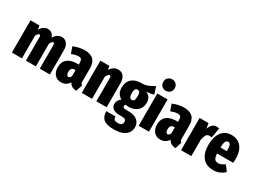

<svg xmlns="http://www.w3.org/2000/svg" viewBox="-47 -1671 3682 2749"><g transform="rotate(30 1794.0 -296.0)"><path d="M664 -400V0H497V-384Q497 -404 492 -413.5Q487 -423 477 -423Q455 -423 432 -375V0H268V-384Q268 -423 248 -423Q225 -423 202 -375V0H36V-533H184L194 -472Q221 -512 251 -531.5Q281 -551 319 -551Q355 -551 381 -530Q407 -509 421 -469Q472 -551 548 -551Q601 -551 632.5 -510Q664 -469 664 -400Z M1142 -96 1107 15Q1062 11 1033 -5Q1004 -21 988 -56Q940 18 855 18Q788 18 748.5 -27.5Q709 -73 709 -149Q709 -236 764.5 -283Q820 -330 925 -330H951V-351Q951 -397 938 -414Q925 -431 890 -431Q848 -431 778 -405L740 -510Q782 -529 831 -540Q880 -551 924 -551Q1022 -551 1069.5 -504.5Q1117 -458 1117 -361V-150Q1117 -125 1122 -114Q1127 -103 1142 -96ZM951 -141V-238H939Q905 -238 889.5 -220.5Q874 -203 874 -165Q874 -134 883.5 -117.5Q893 -101 909 -101Q922 -101 933 -111.5Q944 -122 951 -141Z M1602 -400V0H1432V-383Q1432 -422 1412 -422Q1401 -422 1389 -408.5Q1377 -395 1361 -368V0H1191V-533H1339L1351 -474Q1378 -513 1408.5 -532Q1439 -551 1481 -551Q1537 -551 1569.5 -510Q1602 -469 1602 -400Z M2103 -500Q2065 -478 1979 -478Q2025 -458 2046.5 -425.5Q2068 -393 2068 -340Q2068 -288 2044 -248Q2020 -208 1975 -185Q1930 -162 1869 -162Q1848 -162 1822 -168Q1808 -157 1808 -139Q1808 -123 1818 -115Q1828 -107 1855 -107H1908Q1998 -107 2048 -65Q2098 -23 2098 46Q2098 127 2034 175.5Q1970 224 1852 224Q1723 224 1674.5 180Q1626 136 1626 51H1778Q1778 85 1793.5 100.5Q1809 116 1853 116Q1894 116 1911 100.5Q1928 85 1928 57Q1928 31 1914 18.5Q1900 6 1869 6H1828Q1747 6 1710 -22Q1673 -50 1673 -99Q1673 -130 1688.5 -156Q1704 -182 1730 -200Q1686 -228 1666.5 -263.5Q1647 -299 1647 -353Q1647 -445 1703 -496.5Q1759 -548 1859 -548Q1920 -548 1964.5 -565.5Q2009 -583 2064 -617ZM1813 -357Q1813 -311 1825 -291Q1837 -271 1861 -271Q1885 -271 1896.5 -290.5Q1908 -310 1908 -359Q1908 -404 1897 -422Q1886 -440 1862 -440Q1838 -440 1825.5 -421Q1813 -402 1813 -357Z M2302 -533V0H2132V-533ZM2311 -722Q2311 -681 2284.5 -654Q2258 -627 2216 -627Q2174 -627 2148 -654Q2122 -681 2122 -722Q2122 -762 2148.5 -789Q2175 -816 2216 -816Q2258 -816 2284.5 -789Q2311 -762 2311 -722Z M2783 -96 2748 15Q2703 11 2674 -5Q2645 -21 2629 -56Q2581 18 2496 18Q2429 18 2389.5 -27.5Q2350 -73 2350 -149Q2350 -236 2405.5 -283Q2461 -330 2566 -330H2592V-351Q2592 -397 2579 -414Q2566 -431 2531 -431Q2489 -431 2419 -405L2381 -510Q2423 -529 2472 -540Q2521 -551 2565 -551Q2663 -551 2710.5 -504.5Q2758 -458 2758 -361V-150Q2758 -125 2763 -114Q2768 -103 2783 -96ZM2592 -141V-238H2580Q2546 -238 2530.5 -220.5Q2515 -203 2515 -165Q2515 -134 2524.5 -117.5Q2534 -101 2550 -101Q2563 -101 2574 -111.5Q2585 -122 2592 -141Z M3149 -540 3121 -377Q3103 -383 3083 -383Q3047 -383 3030 -355Q3013 -327 3002 -273V0H2832V-533H2980L2992 -447Q3029 -548 3106 -548Q3130 -548 3149 -540Z M3569 -217H3302Q3306 -152 3326 -128Q3346 -104 3383 -104Q3410 -104 3434 -114.5Q3458 -125 3488 -147L3556 -57Q3521 -22 3474.5 -2Q3428 18 3370 18Q3253 18 3193 -57Q3133 -132 3133 -264Q3133 -395 3190 -473Q3247 -551 3355 -551Q3456 -551 3514.5 -481Q3573 -411 3573 -275Q3573 -251 3569 -217ZM3407 -323Q3407 -386 3396.5 -414Q3386 -442 3357 -442Q3330 -442 3317 -415.5Q3304 -389 3301 -316H3407Z"/></g></svg>

Font: Fira Sans Extra Condensed ExtraBold
Style: Regular
Weight: 800
Width: 1
Designer: Carrois Corporate & Edenspiekermann AG
Foundry: Carrois Corporate GbR & Edenspiekermann AG
Version: Version 4.203